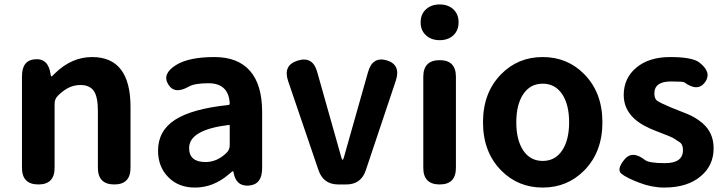

<svg xmlns="http://www.w3.org/2000/svg" viewBox="-20 -831 3268 865"><path d="M153 0Q79 0 79 -75V-487Q79 -560 138 -564Q198 -569 208 -496Q210 -486 211.5 -486Q213 -486 228 -501Q303 -574 395 -574Q568 -574 568 -349V-75Q568 0 495 0Q421 0 421 -75V-331Q421 -395 402.5 -421.5Q384 -448 342 -448Q310 -448 282 -432Q260 -419 241 -400Q226 -385 226 -364V-75Q226 0 153 0Z M858 14Q784 14 738 -33Q692 -80 692 -152Q692 -242 769 -291.5Q846 -341 1009 -358Q1015 -359 1015 -365Q1010 -456 919 -456Q857 -456 831 -441Q766 -404 738 -451Q709 -498 773 -538Q831 -574 946 -574Q1052 -574 1106.5 -511.5Q1161 -449 1161 -327V-73Q1161 0 1102 5Q1043 10 1032 -55Q1031 -60 1029 -60Q1027 -60 1010 -45Q941 14 858 14ZM906 -101Q958 -101 1000 -142Q1015 -156 1015 -177V-264Q1015 -269 1010 -268Q832 -246 832 -164Q832 -101 906 -101Z M1504 0Q1437 0 1415 -64L1278 -466Q1254 -537 1321 -558Q1389 -579 1409 -507L1518 -121Q1521 -111 1523.5 -111Q1526 -111 1529 -121L1638 -506Q1658 -578 1723 -559Q1787 -539 1763 -467L1628 -64Q1607 0 1540 0Z M1961 0Q1887 0 1887 -75V-485Q1887 -560 1961 -560Q2034 -560 2034 -485V-75Q2034 0 1961 0ZM1961 -650Q1923 -650 1899 -672Q1875 -694 1875 -730.5Q1875 -767 1899 -789Q1923 -811 1961 -811Q1999 -811 2022.5 -789Q2046 -767 2046 -730.5Q2046 -694 2022.5 -672Q1999 -650 1961 -650Z M2238 -63Q2156 -146 2156 -280Q2156 -414 2238 -497Q2314 -574 2425 -574Q2536 -574 2612 -497Q2694 -414 2694 -280Q2694 -146 2612 -63Q2536 14 2425 14Q2314 14 2238 -63ZM2337.5 -153Q2369 -106 2425 -106Q2481 -106 2512.5 -153Q2544 -200 2544 -280Q2544 -360 2512.5 -407Q2481 -454 2425 -454Q2369 -454 2337.5 -407Q2306 -360 2306 -280Q2306 -200 2337.5 -153Z M2972 14Q2917 14 2859.5 -8Q2802 -30 2779.5 -48.5Q2757 -67 2792 -111Q2828 -156 2886 -110Q2904 -96 2976 -96Q3057 -96 3057 -155Q3057 -181 3041 -191Q3025 -201 3015.5 -207.5Q3006 -214 2953 -234L2940 -239Q2873 -264 2838 -296Q2790 -340 2790 -403Q2790 -479 2847 -526.5Q2904 -574 2999 -574Q3098 -574 3130 -550Q3189 -505 3156 -460Q3123 -416 3063 -460Q3057 -464 3003 -464Q2928 -464 2928 -410Q2928 -385 2942 -376Q2956 -367 2987 -354L3005 -346Q3039 -332 3073 -319Q3112 -304 3145 -276Q3195 -233 3195 -163Q3195 -86 3138 -38Q3078 14 2972 14Z"/></svg>

Font: Resource Han Rounded KR
Style: Bold
Weight: 700
Designer: Cyano Hao (round all glyphs); Ryoko NISHIZUKA 西塚涼子 (kana, bopomofo & ideographs); Paul D. Hunt (Latin, Greek & Cyrillic)
Foundry: Cyano Hao
Version: 0.990